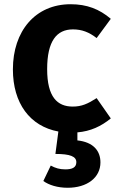

<svg xmlns="http://www.w3.org/2000/svg" viewBox="-20 -610 556 908"><path d="M504 -50 437 -146C395 -119 366 -106 324 -106C252 -106 203 -150 203 -283C203 -416 248 -471 325 -471C367 -471 401 -458 437 -430L504 -521C450 -567 391 -590 314 -590C147 -590 41 -463 41 -282C41 -122 121 -13 256 12L242 118C312 118 341 130 341 157C341 183 320 191 289 191C262 191 242 185 220 173L185 246C211 265 252 278 300 278C392 278 455 230 455 158C455 103 421 62 346 54V16C408 11 459 -13 504 -50Z"/></svg>

Font: Glow Sans SC Normal
Style: Bold
Weight: 700
Designer: Ryoko NISHIZUKA (kana, bopomofo & ideographs); Paul D. Hunt (Latin, Greek & Cyrillic); Sandoll Communications, Soo-young
Version: Version 0.93